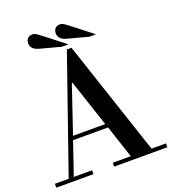

<svg xmlns="http://www.w3.org/2000/svg" viewBox="-178 -1044 1041 1165"><g transform="rotate(-20 342.5 -462.0)"><path d="M-16 -25H73L331 -766H361L608 -25H701V0H358V-25H474L404 -236H178L106 -25H224V0H-16ZM290 -565 187 -261H395L294 -565ZM486 -792 351 -828Q301 -842 301 -881Q301 -901 312.5 -912.5Q324 -924 345 -924Q350 -924 355 -922.5Q360 -921 367 -916.5Q374 -912 384 -904.5Q394 -897 411 -884L529 -792ZM308 -792 173 -828Q123 -842 123 -881Q123 -901 134.5 -912.5Q146 -924 167 -924Q172 -924 177 -922.5Q182 -921 189 -916.5Q196 -912 206 -904.5Q216 -897 233 -884L351 -792Z"/></g></svg>

Font: Libre Bodoni
Style: Regular
Weight: 400
Designer: Pablo Impallari, Rodrigo Fuenzalida
Foundry: Pablo Impallari, Rodrigo Fuenzalida
Version: Version 1.001; ttfautohint (v1.5.65-e2d9)